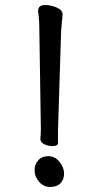

<svg xmlns="http://www.w3.org/2000/svg" viewBox="-20 -732 390 761"><path d="M131 -687V-689Q131 -712 159 -712Q182 -712 205 -702Q228 -692 228 -675V-674Q227 -657 225 -640.5Q223 -624 222 -603L210 -217V-167Q210 -153 190 -153Q174 -153 158 -159Q140 -167 140 -181V-182V-183Q142 -198 142 -221L136 -608Q136 -656 131 -686ZM117 -56.5Q117 -80 131.5 -96.5Q146 -113 172 -113Q198 -113 216 -90.5Q234 -68 234 -44.5Q234 -21 220 -6Q206 9 179 9Q152 9 134.5 -12Q117 -33 117 -56.5Z"/></svg>

Font: Moon Stars Kai
Style: Bold
Weight: 700
Designer: GuiWonder
Version: Version 1.101